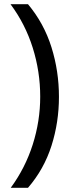

<svg xmlns="http://www.w3.org/2000/svg" viewBox="-20 -734 340 912"><path d="M260 -274Q260 -153 224.5 -41.5Q189 70 113 158H31Q100 64 135.5 -47.5Q171 -159 171 -275Q171 -394 135.5 -507Q100 -620 30 -714H113Q189 -623 224.5 -509.5Q260 -396 260 -274Z"/></svg>

Font: Noto Sans Nabataean
Style: Regular
Weight: 400
Designer: Monotype Design Team
Foundry: Monotype Imaging Inc.
Version: Version 2.001; ttfautohint (v1.8.4.7-5d5b)